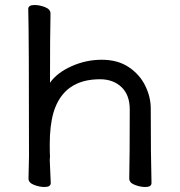

<svg xmlns="http://www.w3.org/2000/svg" viewBox="-20 -734 719 768"><path d="M561 14Q541 14 519 5.5Q497 -3 497 -20Q499 -108 499 -296Q499 -354 466 -385.5Q433 -417 380 -417Q234 -417 194 -284Q179 -232 179 -158Q179 -121 180 -108L179 -94Q179 -81 183 -2Q183 14 158 14Q138 14 116 5.5Q94 -3 94 -20L96 -108Q96 -591 93 -698Q93 -714 118 -714Q138 -714 160 -705.5Q182 -697 182 -680Q180 -591 180 -403Q208 -443 266 -469Q324 -495 387 -495Q451 -495 495 -465.5Q539 -436 561 -391Q583 -346 583 -300Q583 -108 586 -2Q586 14 561 14Z"/></svg>

Font: LXGW WenKai Medium
Style: Regular
Weight: 500
Designer: LXGW / Fontworks Inc.
Foundry: LXGW / Fontworks Inc.
Version: Version 1.501; October 10, 2024